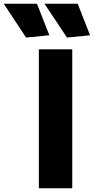

<svg xmlns="http://www.w3.org/2000/svg" viewBox="-130 -1003 500 1023"><path d="M77 -740H255V0H77ZM9 -803 -110 -983H67L133 -815ZM227 -803 107 -983H284L350 -815Z"/></svg>

Font: Encode Sans Wide
Style: Bold
Weight: 700
Designer: Pablo Impallari, Andres Torresi
Foundry: Pablo Impallari, Andres Torresi
Version: Version 1.000; ttfautohint (v1.00) -l 8 -r 50 -G 200 -x 14 -